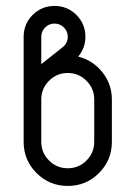

<svg xmlns="http://www.w3.org/2000/svg" viewBox="-20 -608 446 640"><path d="M264.7 -485.3Q264.7 -448.2 240.6 -419.4Q289.4 -407.1 321.2 -367.4Q352.9 -327.6 352.9 -276.5V-135.3Q352.9 -74.1 310 -31.2Q267.1 11.8 205.9 11.8Q144.7 11.8 101.8 -31.2Q58.8 -74.1 58.8 -135.3V-485.3Q58.8 -528.2 88.8 -558.2Q118.8 -588.2 161.8 -588.2Q204.7 -588.2 234.7 -558.2Q264.7 -528.2 264.7 -485.3ZM117.6 -485.3V-394.1L188.8 -450.6Q205.9 -464.7 205.9 -485.3Q205.9 -503.5 192.9 -516.5Q180 -529.4 161.8 -529.4Q143.5 -529.4 130.6 -516.5Q117.6 -503.5 117.6 -485.3ZM117.6 -276.5V-135.3Q117.6 -98.8 143.5 -72.9Q169.4 -47.1 205.9 -47.1Q242.4 -47.1 268.2 -72.9Q294.1 -98.8 294.1 -135.3V-276.5Q294.1 -312.9 268.2 -338.8Q242.4 -364.7 205.9 -364.7Q169.4 -364.7 143.5 -338.8Q117.6 -312.9 117.6 -276.5Z"/></svg>

Font: OpenGost Type B TT
Style: Regular
Weight: 400
Version: Version 0.3